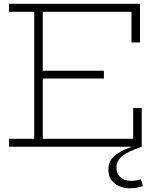

<svg xmlns="http://www.w3.org/2000/svg" viewBox="-20 -772 823 1010"><path d="M526.5 -400V-359H185V-400ZM680.5 -203.5H725.5V0H27.5V-42H160V-710H27.5V-752H716.5V-548.5H671.5V-710H205V-42H680.5ZM721.5 171.5 731.5 207.5Q719 211 702.2 214.8Q685.5 218.5 665 218.5Q632 218.5 606 207Q580 195.5 565 173.2Q550 151 550 120Q550 77 580.5 49.2Q611 21.5 670.5 1.5V-16L725.5 0Q653 24.5 622.8 49Q592.5 73.5 592.5 109.5Q592.5 141.5 613 160.5Q633.5 179.5 671 179.5Q685 179.5 698 177Q711 174.5 721.5 171.5Z"/></svg>

Font: Hepta Slab ExtraLight Light
Style: Regular
Weight: 300
Version: Version 1.100